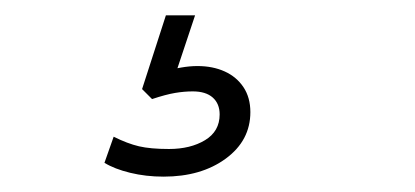

<svg xmlns="http://www.w3.org/2000/svg" viewBox="-20 -40 540 250"><path d="M193 190Q170 190 149.5 185Q129 180 116 172L128 138Q146 147 161 150.5Q176 154 200 154Q228 154 247 142.5Q266 131 266 109Q266 95 257 87Q248 79 231 79Q220 79 208 81Q196 83 178 89L165 76L196 -20H234L209 55L191 53Q204 50 215.5 48Q227 46 237 46Q257 46 272.5 53Q288 60 297 73.5Q306 87 306 106Q306 143 274 166.5Q242 190 193 190Z"/></svg>

Font: Nunito Sans 12pt ExtraLight
Style: Italic
Weight: 200
Italic angle: -9°
Designer: Vernon Adams
Foundry: Vernon Adams
Version: Version 3.101;gftools[0.9.27]